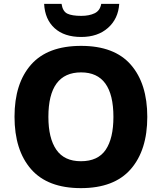

<svg xmlns="http://www.w3.org/2000/svg" viewBox="-20 -962 836 992"><path d="M398 10Q226 10 140.5 -88Q55 -186 55 -359Q55 -531 140.5 -628Q226 -725 399 -725Q571 -725 656 -627.5Q741 -530 741 -358Q741 -186 655.5 -88Q570 10 398 10ZM398 -129Q486 -129 526 -188Q566 -247 566 -358Q566 -588 399 -588Q230 -588 230 -358Q230 -248 271 -188.5Q312 -129 398 -129ZM400 -771Q312 -771 262 -816.5Q212 -862 208 -942H298Q304 -903 328 -891.5Q352 -880 400 -880Q441 -880 469 -893.5Q497 -907 503 -942H596Q591 -865 538 -818Q485 -771 400 -771Z"/></svg>

Font: Noto Sans UI ExtraBold
Style: Regular
Weight: 800
Designer: Monotype Design Team
Foundry: Monotype Imaging Inc.
Version: Version 1.001